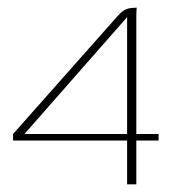

<svg xmlns="http://www.w3.org/2000/svg" viewBox="-20 -480 473 500"><path d="M311 0V-114H14V-131L287 -439Q295 -448 302 -452.5Q309 -457 317.5 -458.5Q326 -460 336 -460Q336 -459 335.5 -453Q335 -447 335 -441Q335 -435 335 -431V-131H393V-114H335V0ZM44 -131H311V-436L308 -432L48 -136Z"/></svg>

Font: Genos Thin Thin
Style: Regular
Weight: 250
Version: Version 1.010